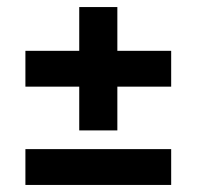

<svg xmlns="http://www.w3.org/2000/svg" viewBox="-20 -574 557 544"><path d="M52 -50V-151.5H465V-50ZM312.5 -204.5H204.5V-554H312.5ZM52 -328.5V-430H465V-328.5Z"/></svg>

Font: Anek Bangla Medium SemiBold
Style: Regular
Weight: 600
Version: Version 1.003